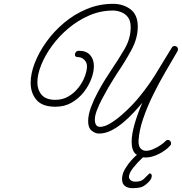

<svg xmlns="http://www.w3.org/2000/svg" viewBox="-20 -653 949 1002"><path d="M739 169Q709 169 688 150.5Q667 132 667 87Q667 48 682.5 -6Q698 -60 723 -117Q703 -93 677 -65Q651 -37 621.5 -12.5Q592 12 560.5 28Q529 44 496 44Q477 44 458.5 29Q440 14 440 -20Q440 -53 454.5 -92.5Q469 -132 490 -171Q511 -210 531 -241.5Q551 -273 561 -288Q599 -344 630.5 -398Q662 -452 662 -511Q662 -545 647.5 -563.5Q633 -582 611.5 -590Q590 -598 570 -598Q505 -598 446 -572.5Q387 -547 337.5 -505.5Q288 -464 251.5 -414Q215 -364 195 -314Q175 -264 175 -223Q175 -184 197.5 -158Q220 -132 269 -132Q308 -132 338.5 -150.5Q369 -169 390.5 -197Q412 -225 423 -255Q434 -285 434 -307Q434 -327 420 -341Q406 -355 386 -355Q371 -355 371 -368Q371 -376 376.5 -382Q382 -388 392 -388Q431 -388 450.5 -365.5Q470 -343 470 -308Q470 -278 456.5 -241.5Q443 -205 417 -172Q391 -139 354 -117.5Q317 -96 269 -96Q201 -96 170.5 -131.5Q140 -167 140 -221Q140 -269 161.5 -324.5Q183 -380 222 -434.5Q261 -489 314.5 -534Q368 -579 433 -606Q498 -633 570 -633Q623 -633 661 -604.5Q699 -576 699 -514Q699 -454 666.5 -393.5Q634 -333 591 -270Q587 -263 574 -243Q561 -223 544.5 -194.5Q528 -166 512 -135.5Q496 -105 485.5 -77Q475 -49 475 -30Q475 9 502 9Q525 9 554.5 -8.5Q584 -26 614.5 -52.5Q645 -79 671.5 -107Q698 -135 714 -156Q738 -186 756 -211.5Q774 -237 790.5 -263.5Q807 -290 827.5 -324Q848 -358 877 -405Q882 -413 891 -413Q899 -413 904 -408Q909 -403 909 -395Q909 -393 907 -387Q879 -339 844.5 -280Q810 -221 779 -158Q748 -95 727 -33.5Q706 28 703 81Q702 109 713.5 121.5Q725 134 742 134Q759 134 779 125.5Q799 117 817 105Q835 93 844 83Q850 77 856 77Q863 77 868 82.5Q873 88 873 96Q873 102 868 107Q847 131 810 150Q773 169 739 169ZM671 329Q648 329 632.5 318Q617 307 617 282Q617 255 632 229.5Q647 204 665.5 183.5Q684 163 696 154Q702 148 713 148Q718 148 724.5 156Q731 164 725 169Q696 196 674.5 223.5Q653 251 653 270Q653 280 662 287.5Q671 295 687 295Q716 295 730 281.5Q744 268 760 252Q772 252 772 265Q772 278 760 292Q736 318 717.5 323.5Q699 329 671 329Z"/></svg>

Font: Meow Script
Style: Regular
Weight: 400
Designer: Robert E. Leuschke
Foundry: Robert E. Leuschke
Version: Version 1.010; ttfautohint (v1.8.3)